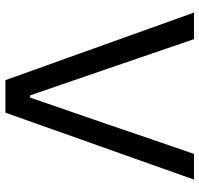

<svg xmlns="http://www.w3.org/2000/svg" viewBox="-34 -720 753 726"><g transform="rotate(90 343.0 -356.5)"><path d="M282.5 0Q263.5 -53.5 241.8 -114Q220 -174.5 201.5 -226L121.5 -449.5Q101 -507 75.5 -578Q50 -649 27 -713H127.5Q153.5 -636.5 183.5 -549.5Q213.5 -462.5 239.5 -386L340 -93.5H348.5L450 -387.5Q476.5 -465.5 505.2 -549.5Q534 -633.5 561.5 -713H658.5Q636 -649 611 -578.8Q586 -508.5 565.5 -450.5L485.5 -225.5Q467 -173.5 446 -113.8Q425 -54 405.5 0Z"/></g></svg>

Font: Commissioner
Style: Regular
Weight: 400
Designer: Kostas Bartsokas
Foundry: Kostas Bartsokas
Version: Version 1.000; ttfautohint (v1.8.3)